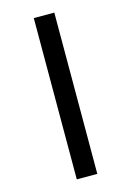

<svg xmlns="http://www.w3.org/2000/svg" viewBox="-124 -762 649 949"><g transform="rotate(-15 200.0 -287.5)"><path d="M148 -700H253L252 125H147Z"/></g></svg>

Font: Epunda Sans ExtraBold
Style: Regular
Weight: 800
Designer: Simon Atzbach
Foundry: typofactur
Version: Version 2.204; ttfautohint (v1.8.4.7-5d5b)